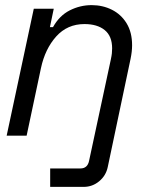

<svg xmlns="http://www.w3.org/2000/svg" viewBox="-20 -530 652 750"><path d="M176 200V128H294Q322 128 328 98L413 -298Q416 -312 417 -321.5Q418 -331 418 -341Q418 -389 389 -412.5Q360 -436 310 -436Q243 -436 199.5 -387.5Q156 -339 140 -264L84 0H6L112 -496H190L175 -424H187Q212 -469 252.5 -489.5Q293 -510 338 -510Q381 -510 417 -492Q453 -474 474.5 -439Q496 -404 496 -353Q496 -329 490 -300L401 122Q394 156 367.5 178Q341 200 307 200Z"/></svg>

Font: Space Mono
Style: Italic
Weight: 400
Italic angle: -12°
Monospace: yes
Designer: Colophon Foundry + Benjamin Critton
Foundry: Colophon Foundry & Benjamin Critton
Version: Version 1.003; ttfautohint (v1.8.4.7-5d5b)